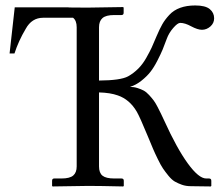

<svg xmlns="http://www.w3.org/2000/svg" viewBox="-20 -672 793 693"><path d="M740.7 1 668.5 0Q651.4 0 636.7 -5.1Q622.1 -10.3 610.8 -16.8Q599.6 -23.4 587.9 -37.8Q576.2 -52.2 568.4 -63.7Q560.5 -75.2 549.6 -97.7Q538.6 -120.1 532.2 -135.3Q525.9 -150.4 513.7 -179.7Q484.9 -249.5 473.6 -269Q447.8 -313 405.3 -327.6Q377.9 -337.4 337.4 -338.4V-71.3Q337.4 -47.9 350.1 -37.8Q362.8 -27.8 392.1 -27.8H418.5Q426.8 -27.8 426.8 -19.5V-1L424.8 1Q337.9 -1 298.8 -1L169.9 1L168 -1V-19.5Q168 -27.8 175.8 -27.8H202.1Q231.9 -27.8 244.4 -38.6Q256.8 -49.3 256.8 -71.3V-573.7Q256.8 -597.7 243.7 -607.9H135.7Q94.7 -607.9 72.8 -567.9Q46.9 -524.4 32.2 -479H14.6L33.2 -645.5H169.9H227.5L228 -645Q272.9 -644.5 295.4 -644.5L424.3 -646.5L426.3 -644.5V-626Q426.3 -617.7 418.5 -617.7H392.1Q362.3 -617.7 349.9 -606.7Q337.4 -595.7 337.4 -573.7V-381.3Q415.5 -381.8 442.4 -396.5Q462.4 -407.7 478.8 -424.1Q495.1 -440.4 508.1 -463.4Q521 -486.3 527.6 -500.7Q534.2 -515.1 545.4 -542Q556.2 -567.4 565.7 -584.2Q575.2 -601.1 591.1 -618.2Q606.9 -635.3 630.4 -643.8Q653.8 -652.3 684.6 -652.3Q721.2 -652.3 737.1 -639.2Q752.9 -626 752.9 -606Q752.9 -588.4 739.3 -576.4Q725.6 -564.5 709 -564.5Q693.4 -564.5 669.9 -577.1Q647.5 -589.4 630.4 -589.4Q621.1 -589.4 605.2 -571Q589.4 -552.7 582 -532.2Q573.2 -508.3 567.1 -493.4Q561 -478.5 548.3 -453.6Q535.6 -428.7 522.9 -412.6Q510.3 -396.5 490.7 -380.9Q471.2 -365.2 449.2 -358.4Q463.4 -358.4 476.3 -354.2Q489.3 -350.1 498.8 -345Q508.3 -339.8 518.3 -328.9Q528.3 -317.9 534.4 -309.8Q540.5 -301.8 548.8 -285.9Q557.1 -270 561 -261.7Q564.9 -253.4 573.2 -235.8Q618.2 -136.7 657.7 -82.3Q697.3 -27.8 724.1 -27.8H734.4Q742.7 -27.8 742.7 -19.5V-1Z"/></svg>

Font: Libertinage
Style: b
Weight: 400
Designer: OSP
Foundry: OSP
Version: Version 1.0; 2008; OFL relea